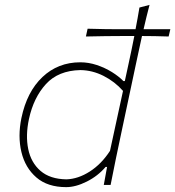

<svg xmlns="http://www.w3.org/2000/svg" viewBox="-20 -760 720 789"><path d="M252 9Q175.5 9 129.5 -30.8Q83.5 -70.5 68 -135.2Q52.5 -200 68 -275Q90.5 -383 154.5 -443.5Q218.5 -504 310 -504Q344 -504 377.8 -492.8Q411.5 -481.5 440 -463.8Q468.5 -446 487 -427H493L507.5 -494Q521 -555.5 532 -612H525H483Q451 -612 413 -611.5Q375 -611 333 -610L340 -642Q381.5 -640.5 419.2 -640.2Q457 -640 489 -640H537Q546 -686.5 553 -729L594.5 -740Q588 -715 581.8 -690Q575.5 -665 570 -640H680L673 -610Q644 -611 616.5 -611.5Q589 -612 563.5 -612Q557 -583 550.8 -553.5Q544.5 -524 538 -494L480 -221Q467 -159.5 456.2 -108Q445.5 -56.5 434.5 0H406.5L420 -74H414Q382 -36.5 336.5 -13.8Q291 9 252 9ZM253 -23Q301 -24.5 349 -55.2Q397 -86 432 -140L485.5 -386.5Q452 -424.5 405.8 -448Q359.5 -471.5 310 -472Q219.5 -470 168.8 -414.5Q118 -359 99 -271Q84.5 -203.5 96 -147.5Q107.5 -91.5 146.5 -57.8Q185.5 -24 253 -23Z"/></svg>

Font: Commissioner Flair Thin
Style: Italic
Weight: 100
Italic angle: -12°
Designer: Kostas Bartsokas
Foundry: Kostas Bartsokas
Version: Version 1.000; ttfautohint (v1.8.3)